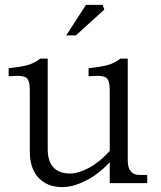

<svg xmlns="http://www.w3.org/2000/svg" viewBox="-20 -744 653 780"><path d="M173.8 -138.2Q173.8 -89.4 196.8 -64.2Q219.7 -39.1 264.2 -39.1Q298.8 -39.1 342.5 -62.7Q386.2 -86.4 425.8 -130.9V-368.2Q425.8 -386.2 424.8 -397Q423.8 -407.7 420.2 -416.3Q416.5 -424.8 411.6 -428.5Q406.7 -432.1 395.8 -434.3Q384.8 -436.5 372.8 -436Q360.8 -435.5 339.8 -434.1V-466.8Q394 -472.7 420.7 -480.7Q447.3 -488.8 469.2 -505.9H499V-90.8Q499 -63 511.2 -48.1Q523.4 -33.2 545.9 -33.2H578.1V0H425.8V-85Q378.9 -34.7 327.4 -9.3Q275.9 16.1 232.9 16.1Q172.4 16.1 136.7 -21.5Q101.1 -59.1 101.1 -128.9V-368.2Q101.1 -386.2 100.1 -397Q99.1 -407.7 95.5 -416.3Q91.8 -424.8 86.9 -428.5Q82 -432.1 71 -434.3Q60.1 -436.5 48.1 -436Q36.1 -435.5 15.1 -434.1V-466.8Q69.3 -472.7 95.5 -480.7Q121.6 -488.8 144 -505.9H173.8ZM249 -600.1 329.1 -724.1H397L403.8 -705.1L288.1 -600.1Z"/></svg>

Font: LT Superior Serif
Style: Regular
Weight: 400
Designer: Daniel Lyons
Foundry: LyonsType
Version: Version 2.120;FEAKit 1.0